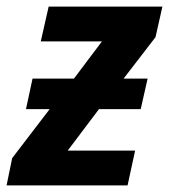

<svg xmlns="http://www.w3.org/2000/svg" viewBox="-40 -564 514 584"><path d="M-3 -83 111 -232H39L59 -325H185L270 -438H84L108 -544H454L433 -451L336 -325H409L388 -232H261L166 -106H371L348 0H-20Z"/></svg>

Font: Noto Sans Display
Style: Bold Italic
Weight: 700
Italic angle: -12°
Designer: Monotype Design team
Foundry: Monotype Imaging Inc.
Version: Version 1.000